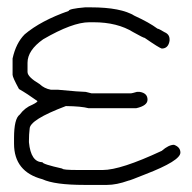

<svg xmlns="http://www.w3.org/2000/svg" viewBox="-20 -509 528 528"><path d="M213.9 -488.8H229.5Q313 -488.8 350.6 -465.3Q390.1 -447.3 413.1 -430.2Q416.5 -430.2 432.6 -420.4Q446.3 -414.6 446.3 -400.9V-397Q442.9 -375.5 424.8 -375.5Q417.5 -377.4 377.9 -404.8Q374.5 -404.8 346.7 -420.4Q302.7 -447.8 237.3 -447.8H225.6Q179.2 -447.8 98.6 -400.9Q55.7 -370.6 55.7 -336.4V-311Q55.7 -297.4 88.9 -277.8Q101.6 -265.6 120.1 -262.2H139.6Q201.7 -256.3 215.8 -256.3Q230 -252.4 231.4 -252.4H340.8Q342.8 -252.4 356.4 -256.3H364.3Q385.7 -252.9 385.7 -234.9Q385.7 -218.3 354.5 -211.4H223.6Q203.6 -216.8 161.1 -217.3Q61.5 -179.7 61.5 -154.8Q59.6 -139.6 59.6 -121.6V-117.7Q64.9 -63 96.7 -63Q96.7 -57.6 151.4 -45.4Q151.4 -41.5 194.3 -41.5H262.7Q312 -41.5 424.8 -94.2Q443.8 -110.8 458.5 -110.8Q476.1 -104.5 476.1 -89.4Q476.1 -66.9 379.9 -29.8Q336.4 -12.2 333 -12.2Q300.3 -0.5 274.4 -0.5H211.9Q130.4 -0.5 96.7 -16.1Q18.6 -36.6 18.6 -113.8V-129.4Q18.6 -182.6 34.2 -193.8Q48.3 -212.9 69.3 -221.2Q83 -228 83 -231Q55.2 -251 32.2 -264.2Q14.6 -296.4 14.6 -303.2V-348.1Q23.9 -390.6 47.9 -414.6Q92.3 -452.1 168.9 -479Q168.9 -484.9 213.9 -488.8Z"/></svg>

Font: CEF Fonts CJK
Style: Regular
Weight: 400
Designer: PartyBoss (派对大魔王)
Version: Release 2.25